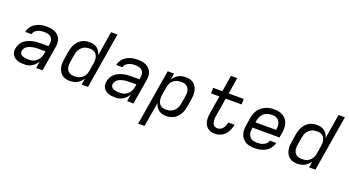

<svg xmlns="http://www.w3.org/2000/svg" viewBox="-61 -1450 4323 2380"><g transform="rotate(20 2100.0 -260.0)"><path d="M216 8Q193 8 170.5 5.5Q148 3 127.5 -4.5Q107 -12 89 -24.5Q71 -37 60 -55.5Q49 -74 46 -96.5Q43 -119 47 -142Q52 -169 65 -195.5Q78 -222 100.5 -242Q123 -262 150 -274.5Q177 -287 205 -294.5Q233 -302 261 -304.5Q289 -307 316 -307H423L428 -339Q432 -364 426.5 -388Q421 -412 404 -427.5Q387 -443 363.5 -448.5Q340 -454 315 -454Q301 -454 287 -453Q273 -452 258.5 -448.5Q244 -445 230.5 -439Q217 -433 205 -424Q193 -415 185 -402Q177 -389 175 -375H92Q96 -399 107.5 -422Q119 -445 137.5 -463.5Q156 -482 178.5 -494.5Q201 -507 224.5 -515Q248 -523 272.5 -525.5Q297 -528 321 -528Q349 -528 377 -524Q405 -520 429 -509Q453 -498 472 -479.5Q491 -461 501.5 -436.5Q512 -412 513.5 -384Q515 -356 510 -327L456 0H372L387 -92Q374 -70 355.5 -50Q337 -30 314 -16.5Q291 -3 266 2.5Q241 8 216 8ZM249 -66Q268 -66 287 -69.5Q306 -73 323.5 -82Q341 -91 356 -105.5Q371 -120 381.5 -137Q392 -154 397.5 -172.5Q403 -191 406 -210L410 -234H315Q297 -234 279.5 -232.5Q262 -231 244 -227.5Q226 -224 208 -218Q190 -212 173 -201.5Q156 -191 145 -174.5Q134 -158 131 -140Q129 -126 132.5 -113.5Q136 -101 145.5 -92Q155 -83 168 -78Q181 -73 194 -70.5Q207 -68 221 -67Q235 -66 249 -66Z M818 8Q789 8 761.5 1Q734 -6 713 -23Q692 -40 678.5 -64Q665 -88 659.5 -115.5Q654 -143 655.5 -172Q657 -201 662 -230L678 -330Q682 -355 690 -379.5Q698 -404 710.5 -427Q723 -450 742 -470Q761 -490 784 -503.5Q807 -517 832.5 -522.5Q858 -528 883 -528Q911 -528 938 -521.5Q965 -515 986 -499Q1007 -483 1020.5 -460Q1034 -437 1040 -411L1093 -735H1177L1056 0H972L986 -84Q973 -63 954 -44.5Q935 -26 913 -14Q891 -2 866.5 3Q842 8 818 8ZM851 -66Q868 -66 885.5 -68.5Q903 -71 920.5 -78.5Q938 -86 952.5 -98Q967 -110 978 -125.5Q989 -141 995 -158.5Q1001 -176 1004 -193L1020 -293Q1024 -313 1024.5 -332.5Q1025 -352 1021.5 -370.5Q1018 -389 1009.5 -405.5Q1001 -422 986.5 -433.5Q972 -445 953.5 -449.5Q935 -454 915 -454Q897 -454 878.5 -451Q860 -448 842.5 -439.5Q825 -431 810.5 -417.5Q796 -404 785.5 -388Q775 -372 769 -354Q763 -336 760 -318L744 -218Q741 -199 740 -180Q739 -161 743 -143Q747 -125 756.5 -110Q766 -95 780.5 -84.5Q795 -74 813.5 -70Q832 -66 851 -66Z M1416 8Q1393 8 1370.5 5.5Q1348 3 1327.5 -4.5Q1307 -12 1289 -24.5Q1271 -37 1260 -55.5Q1249 -74 1246 -96.5Q1243 -119 1247 -142Q1252 -169 1265 -195.5Q1278 -222 1300.5 -242Q1323 -262 1350 -274.5Q1377 -287 1405 -294.5Q1433 -302 1461 -304.5Q1489 -307 1516 -307H1623L1628 -339Q1632 -364 1626.5 -388Q1621 -412 1604 -427.5Q1587 -443 1563.5 -448.5Q1540 -454 1515 -454Q1501 -454 1487 -453Q1473 -452 1458.5 -448.5Q1444 -445 1430.5 -439Q1417 -433 1405 -424Q1393 -415 1385 -402Q1377 -389 1375 -375H1292Q1296 -399 1307.5 -422Q1319 -445 1337.5 -463.5Q1356 -482 1378.5 -494.5Q1401 -507 1424.5 -515Q1448 -523 1472.5 -525.5Q1497 -528 1521 -528Q1549 -528 1577 -524Q1605 -520 1629 -509Q1653 -498 1672 -479.5Q1691 -461 1701.5 -436.5Q1712 -412 1713.5 -384Q1715 -356 1710 -327L1656 0H1572L1587 -92Q1574 -70 1555.5 -50Q1537 -30 1514 -16.5Q1491 -3 1466 2.5Q1441 8 1416 8ZM1449 -66Q1468 -66 1487 -69.5Q1506 -73 1523.5 -82Q1541 -91 1556 -105.5Q1571 -120 1581.5 -137Q1592 -154 1597.5 -172.5Q1603 -191 1606 -210L1610 -234H1515Q1497 -234 1479.5 -232.5Q1462 -231 1444 -227.5Q1426 -224 1408 -218Q1390 -212 1373 -201.5Q1356 -191 1345 -174.5Q1334 -158 1331 -140Q1329 -126 1332.5 -113.5Q1336 -101 1345.5 -92Q1355 -83 1368 -78Q1381 -73 1394 -70.5Q1407 -68 1421 -67Q1435 -66 1449 -66Z M1796 215 1918 -520H2002L1988 -436Q2000 -457 2019 -475.5Q2038 -494 2060 -506Q2082 -518 2106.5 -523Q2131 -528 2155 -528Q2184 -528 2212 -521Q2240 -514 2260.5 -497Q2281 -480 2294.5 -456Q2308 -432 2313.5 -404.5Q2319 -377 2318 -348Q2317 -319 2312 -290L2295 -190Q2291 -165 2283.5 -140.5Q2276 -116 2263 -93Q2250 -70 2231.5 -50Q2213 -30 2189.5 -16.5Q2166 -3 2140.5 2.5Q2115 8 2090 8Q2062 8 2035.5 1.5Q2009 -5 1988 -21Q1967 -37 1953 -60Q1939 -83 1934 -109L1880 215ZM2059 -66Q2077 -66 2095.5 -69Q2114 -72 2131 -80.5Q2148 -89 2163 -102.5Q2178 -116 2188 -132Q2198 -148 2204 -166Q2210 -184 2213 -202L2230 -302Q2233 -321 2233.5 -340Q2234 -359 2230 -377Q2226 -395 2216.5 -410Q2207 -425 2193 -435.5Q2179 -446 2160.5 -450Q2142 -454 2123 -454Q2106 -454 2088 -451.5Q2070 -449 2053 -441.5Q2036 -434 2021.5 -422Q2007 -410 1995.5 -394.5Q1984 -379 1978.5 -361.5Q1973 -344 1970 -327L1953 -227Q1950 -207 1949.5 -187.5Q1949 -168 1952 -149.5Q1955 -131 1964 -114.5Q1973 -98 1987 -86.5Q2001 -75 2020 -70.5Q2039 -66 2059 -66Z M2730 8Q2703 8 2678 1Q2653 -6 2633.5 -22Q2614 -38 2602.5 -61Q2591 -84 2586 -110Q2581 -136 2582.5 -163Q2584 -190 2589 -217L2627 -446H2517V-520H2639L2674 -735H2757L2722 -520H2920V-447H2710L2670 -205Q2667 -190 2666 -174.5Q2665 -159 2666.5 -143.5Q2668 -128 2672 -114Q2676 -100 2684.5 -88.5Q2693 -77 2707.5 -71.5Q2722 -66 2737 -66Q2750 -66 2763.5 -70Q2777 -74 2788.5 -82.5Q2800 -91 2809 -102.5Q2818 -114 2824 -127Q2830 -140 2834 -153Q2838 -166 2840 -179L2841 -180H2924L2923 -179Q2920 -156 2911.5 -133Q2903 -110 2891 -88Q2879 -66 2862 -47.5Q2845 -29 2823 -16Q2801 -3 2777 2.5Q2753 8 2730 8Z M3252 8Q3220 8 3190 2Q3160 -4 3135 -18.5Q3110 -33 3092 -56Q3074 -79 3065 -107.5Q3056 -136 3056 -167Q3056 -198 3062 -230L3078 -330Q3083 -357 3092.5 -384Q3102 -411 3119 -435Q3136 -459 3159.5 -477.5Q3183 -496 3210 -507.5Q3237 -519 3264.5 -523.5Q3292 -528 3319 -528Q3351 -528 3381 -522.5Q3411 -517 3436.5 -502Q3462 -487 3480.5 -464Q3499 -441 3507.5 -412.5Q3516 -384 3516.5 -353Q3517 -322 3512 -290L3501 -223H3145L3144 -218Q3140 -198 3139.5 -178.5Q3139 -159 3144 -141Q3149 -123 3159.5 -108Q3170 -93 3185.5 -83Q3201 -73 3220 -69.5Q3239 -66 3259 -66Q3280 -66 3301.5 -69Q3323 -72 3344 -81Q3365 -90 3381.5 -107Q3398 -124 3403 -145H3486Q3481 -121 3468.5 -98Q3456 -75 3437.5 -56.5Q3419 -38 3396 -25.5Q3373 -13 3349 -5.5Q3325 2 3300.5 5Q3276 8 3252 8ZM3157 -297H3429L3430 -302Q3433 -322 3433.5 -341Q3434 -360 3429.5 -378Q3425 -396 3415 -411Q3405 -426 3390.5 -436Q3376 -446 3357.5 -450Q3339 -454 3319 -454Q3301 -454 3282 -451Q3263 -448 3245.5 -440Q3228 -432 3212.5 -418.5Q3197 -405 3186 -388.5Q3175 -372 3169 -354Q3163 -336 3160 -318Z M3818 8Q3789 8 3761.5 1Q3734 -6 3713 -23Q3692 -40 3678.5 -64Q3665 -88 3659.5 -115.5Q3654 -143 3655.5 -172Q3657 -201 3662 -230L3678 -330Q3682 -355 3690 -379.5Q3698 -404 3710.5 -427Q3723 -450 3742 -470Q3761 -490 3784 -503.5Q3807 -517 3832.5 -522.5Q3858 -528 3883 -528Q3911 -528 3938 -521.5Q3965 -515 3986 -499Q4007 -483 4020.5 -460Q4034 -437 4040 -411L4093 -735H4177L4056 0H3972L3986 -84Q3973 -63 3954 -44.5Q3935 -26 3913 -14Q3891 -2 3866.5 3Q3842 8 3818 8ZM3851 -66Q3868 -66 3885.5 -68.5Q3903 -71 3920.5 -78.5Q3938 -86 3952.5 -98Q3967 -110 3978 -125.5Q3989 -141 3995 -158.5Q4001 -176 4004 -193L4020 -293Q4024 -313 4024.5 -332.5Q4025 -352 4021.5 -370.5Q4018 -389 4009.5 -405.5Q4001 -422 3986.5 -433.5Q3972 -445 3953.5 -449.5Q3935 -454 3915 -454Q3897 -454 3878.5 -451Q3860 -448 3842.5 -439.5Q3825 -431 3810.5 -417.5Q3796 -404 3785.5 -388Q3775 -372 3769 -354Q3763 -336 3760 -318L3744 -218Q3741 -199 3740 -180Q3739 -161 3743 -143Q3747 -125 3756.5 -110Q3766 -95 3780.5 -84.5Q3795 -74 3813.5 -70Q3832 -66 3851 -66Z"/></g></svg>

Font: Iosevka Extended Oblique
Style: Regular
Weight: 400
Width: 7
Italic angle: -9°
Monospace: yes
Designer: Belleve Invis
Foundry: Belleve Invis
Version: Version 32.0.1; ttfautohint (v1.8.4)